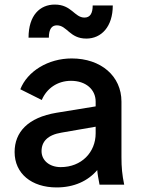

<svg xmlns="http://www.w3.org/2000/svg" viewBox="-20 -809 618 841"><path d="M228 12C304 12 365 -16 406 -64C407 -47 411 -27 416 0H524C515 -44 512 -76 512 -121V-364C512 -476 422 -553 294 -553C191 -553 100 -497 69 -418L163 -371C184 -421 231 -455 291 -455C356 -455 399 -417 399 -364V-343L227 -315C102 -294 44 -230 44 -143C44 -49 118 12 228 12ZM105 -644H194C194 -682 207 -698 229 -698C274 -698 285 -640 358 -640C424 -640 474 -692 474 -785H386C386 -751 375 -732 350 -732C306 -732 294 -789 220 -789C155 -789 105 -742 105 -644ZM162 -147C162 -189 189 -218 249 -228L399 -254V-225C399 -142 337 -77 246 -77C197 -77 162 -106 162 -147Z"/></svg>

Font: Mluvka SemiBold
Style: Regular
Weight: 600
Designer: Modified by Jiří Krblich, Original typeface by Gumpita Rahayu
Foundry: Gumpita Rahayu & Jiří Krblich
Version: Version 2.000;Glyphs 3.1.1 (3134)